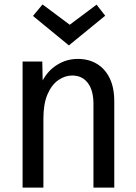

<svg xmlns="http://www.w3.org/2000/svg" viewBox="-20 -847 616 867"><path d="M402 0V-378Q402 -439 376.5 -472.5Q351 -506 306 -506Q273 -506 243 -485Q213 -464 194.5 -421Q176 -378 176 -312V0H82V-569H171L174 -411H145Q167 -498 217.5 -539.5Q268 -581 331 -581Q380 -581 417 -559Q454 -537 475 -494.5Q496 -452 496 -389V0ZM129 -775 172 -827 302 -730H288L416 -826L455 -776L291 -642Z"/></svg>

Font: Yaldevi Medium
Style: Regular
Weight: 500
Designer: Sol Matas, Rajitha Manaperi, Kosala Senevirathne
Foundry: Mooniak
Version: Version 1.100